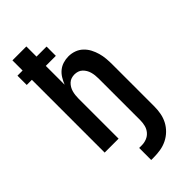

<svg xmlns="http://www.w3.org/2000/svg" viewBox="-291 -801 1082 1082"><g transform="rotate(-45 250.0 -260.0)"><path d="M215 215V119H236Q256 119 275 111.5Q294 104 307 88.5Q320 73 325 53.5Q330 34 330 13V-320Q330 -333 328.5 -346Q327 -359 323.5 -371.5Q320 -384 313.5 -395Q307 -406 297.5 -415Q288 -424 275.5 -428Q263 -432 250 -432Q237 -432 224.5 -428Q212 -424 202.5 -415Q193 -406 186.5 -395Q180 -384 176.5 -371.5Q173 -359 171.5 -346Q170 -333 170 -320V0H59V-580H18V-654H59V-735H170V-654H250V-580H170V-430Q178 -450 189.5 -469Q201 -488 217.5 -501.5Q234 -515 255 -521.5Q276 -528 298 -528Q322 -528 344.5 -520Q367 -512 384.5 -495.5Q402 -479 413 -458Q424 -437 430.5 -414Q437 -391 439 -367.5Q441 -344 441 -320V13Q441 41 436 68Q431 95 418.5 119Q406 143 386 162.5Q366 182 341.5 194Q317 206 290 210.5Q263 215 236 215Z"/></g></svg>

Font: Iosevka Term Curly
Style: Bold
Weight: 700
Designer: Belleve Invis
Foundry: Belleve Invis
Version: Version 32.3.0